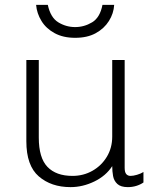

<svg xmlns="http://www.w3.org/2000/svg" viewBox="-20 -757 658 787"><path d="M269 10Q190 10 139 -34Q88 -78 88 -178V-511H139V-193Q139 -110 174.5 -73Q210 -36 277 -36Q322 -36 359 -57Q396 -78 418 -114.5Q440 -151 440 -197V-511H491V-69Q491 -51 497.5 -43.5Q504 -36 515 -36Q526 -36 541.5 -40.5Q557 -45 568 -52V-9Q555 0 538.5 5Q522 10 504 10Q475 10 461 -3Q447 -16 443.5 -35.5Q440 -55 440 -76Q414 -36 366.5 -13Q319 10 269 10ZM288 -602Q239 -602 204 -621Q169 -640 150 -671Q131 -702 128 -737H176Q187 -685 219 -665.5Q251 -646 288 -646Q325 -646 357.5 -665.5Q390 -685 400 -737H448Q446 -702 426.5 -671Q407 -640 372.5 -621Q338 -602 288 -602Z"/></svg>

Font: Chivo Medium Thin
Style: Regular
Weight: 250
Version: Version 2.002